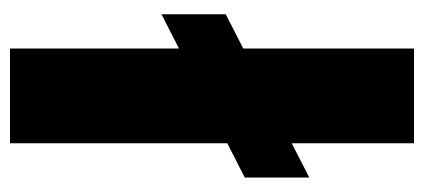

<svg xmlns="http://www.w3.org/2000/svg" viewBox="-252 -596 848 384"><g transform="rotate(-90 172.0 -404.0)"><path d="M77.5 0V-808H267V0ZM9 -209.5V-338.5L335.5 -505V-376.5Z"/></g></svg>

Font: Encode Sans Semi Expanded ExtraBold
Style: Regular
Weight: 800
Width: 6
Designer: Multiple Designers
Foundry: Impallari Type
Version: Version 3.000; ttfautohint (v1.8.3) -l 8 -r 50 -G 200 -x 14 